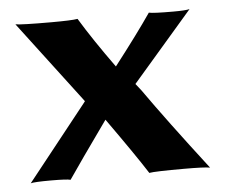

<svg xmlns="http://www.w3.org/2000/svg" viewBox="-40 -476 613 523"><g transform="rotate(-5 267.0 -214.5)"><path d="M190.4 -207 186 -212.9 20 -432.1Q36.1 -429.2 117.2 -429.2Q173.3 -429.2 189.9 -432.1Q226.6 -371.6 282.7 -293.9Q348.1 -378.4 384.8 -432.1Q396 -429.2 451.2 -429.2Q485.4 -429.2 496.1 -432.1L331.5 -241.7L346.2 -223.1Q407.2 -136.2 514.2 2.9Q499 0 443.8 0Q362.8 0 348.1 2.9Q316.4 -46.9 241.7 -151.9Q163.6 -42.5 132.8 2.9Q123 0 79.1 0Q34.2 0 23.9 2.9L187.5 -203.1Z"/></g></svg>

Font: Linux Biolinum
Style: Bold
Weight: 700
Designer: Philipp H. Poll
Foundry: Philipp H. Poll
Version: Version 1.3.2 ; ttfautohint (v0.9)